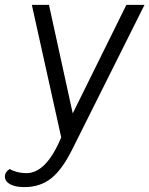

<svg xmlns="http://www.w3.org/2000/svg" viewBox="-96 -570 610 784"><path d="M494 -550 198 42Q157 124 112 159Q67 194 4 194Q-33 194 -54.5 182.5Q-76 171 -76 151Q-76 132 -56 120Q-46 127 -27 132Q-8 137 12 137Q93 137 154 -9L34 -550H104L201 -107L420 -550Z"/></svg>

Font: Krub
Style: Italic
Weight: 400
Italic angle: -8°
Designer: Ekaluck Peanpanawate
Foundry: Cadson Demak Co.,Ltd.
Version: Version 1.000; ttfautohint (v1.6)